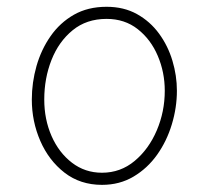

<svg xmlns="http://www.w3.org/2000/svg" viewBox="-20 -526 606 557"><path d="M289.1 -506.3Q339.4 -506.3 377.4 -485.1Q415.5 -463.9 441.4 -428.5Q467.3 -393.1 480.2 -349.9Q493.2 -306.6 493.2 -262.7Q493.2 -213.9 478.5 -165.3Q463.9 -116.7 435.8 -77.1Q407.7 -37.6 367.4 -13.7Q327.1 10.3 275.9 10.3Q212.9 10.3 167.2 -25.1Q121.6 -60.5 96.9 -117.2Q72.3 -173.8 72.3 -237.3Q72.3 -286.6 85.9 -334.5Q99.6 -382.3 126.7 -421.1Q153.8 -460 194.3 -483.2Q234.9 -506.3 289.1 -506.3ZM289.1 -471.2Q231 -471.2 190.7 -438.2Q150.4 -405.3 129.4 -352.1Q108.4 -298.8 108.4 -237.3Q108.4 -179.7 129.6 -131.3Q150.9 -83 188.7 -54Q226.6 -24.9 275.9 -24.9Q329.6 -24.9 370.6 -59.1Q411.6 -93.3 434.8 -147.7Q458 -202.1 458 -262.7Q458 -316.4 437.7 -364Q417.5 -411.6 379.6 -441.4Q341.8 -471.2 289.1 -471.2Z"/></svg>

Font: Mikhak-FD ExtraLight
Style: Regular
Weight: 200
Designer: Amin Abedi
Version: Version 3.2